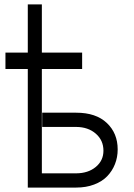

<svg xmlns="http://www.w3.org/2000/svg" viewBox="-20 -847 606 867"><path d="M350.9 -609.4V-535.5H169V-64.3H324.2Q378.2 -64.6 412.6 -93.2Q447.1 -121.8 447.1 -166.5Q447.1 -213.4 412.6 -243.4Q378.2 -273.4 324.2 -273.8H170.5V-338.1H324.2Q413.4 -338.1 462.4 -291.7Q511.4 -245.4 511.4 -172.2Q511.4 -136.7 499.1 -105.8Q486.9 -74.9 464 -51.1Q441.1 -27.3 405 -13.7Q369 0 324.2 0H105.5V-535.5H4.6V-609.4H105.5V-827.1H169V-609.4Z"/></svg>

Font: Inter Light BETA
Style: Regular
Weight: 300
Designer: Rasmus Andersson
Foundry: rsms
Version: Version 3.011;git-f93a4a705